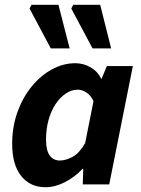

<svg xmlns="http://www.w3.org/2000/svg" viewBox="-20 -773 592 805"><path d="M171 12Q106 12 68.5 -35.5Q31 -83 31 -170Q31 -241 53 -302.5Q75 -364 112.5 -410Q150 -456 197.5 -482Q245 -508 296 -508Q330 -508 360 -490.5Q390 -473 404 -443H406L428 -496H537L438 0H327L329 -65H326Q293 -30 251.5 -9Q210 12 171 12ZM231 -100Q256 -100 284.5 -115.5Q313 -131 337 -173L372 -349Q360 -374 342 -385.5Q324 -397 306 -397Q280 -397 256 -381Q232 -365 213 -336.5Q194 -308 183.5 -270Q173 -232 173 -188Q173 -142 188.5 -121Q204 -100 231 -100ZM193 -570 104 -737 112 -753H225L272 -570ZM368 -570 279 -737 287 -753H400L446 -570Z"/></svg>

Font: Source Sans 3 ExtraLight
Style: Bold Italic
Weight: 700
Italic angle: -11°
Version: Version 3.052;hotconv 1.1.0;makeotfexe 2.6.0